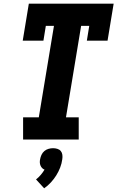

<svg xmlns="http://www.w3.org/2000/svg" viewBox="-20 -755 640 1039"><path d="M105 0V-120H190L272 -615H228L215 -535H103L136 -735H595L562 -535H450L463 -615H419L337 -120H406V0ZM219 264 175 216Q189 205 200.5 191.5Q212 178 221 163Q213 160 207.5 154Q202 148 199 140.5Q196 133 195.5 124.5Q195 116 197 107Q199 95 204.5 83Q210 71 220 62.5Q230 54 242.5 50.5Q255 47 267 47Q279 47 290.5 50.5Q302 54 309 62.5Q316 71 317.5 83Q319 95 317 107Q314 130 305.5 152Q297 174 284.5 194Q272 214 255.5 232Q239 250 219 264Z"/></svg>

Font: Iosevka Curly Slab HvEx
Style: Italic
Weight: 900
Width: 7
Italic angle: -9°
Monospace: yes
Designer: Belleve Invis
Foundry: Belleve Invis
Version: Version 11.1.0; ttfautohint (v1.8.3)